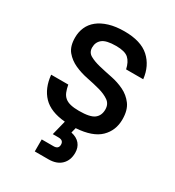

<svg xmlns="http://www.w3.org/2000/svg" viewBox="-171 -610 833 913"><g transform="rotate(30 245.0 -154.0)"><path d="M213 6Q132 -1 92 -42.5Q52 -84 45 -155H139Q143 -133 149.5 -117Q156 -101 168 -91Q180 -81 199 -76.5Q218 -72 245 -72Q306 -72 328.5 -89.5Q351 -107 351 -140Q351 -170 329 -185.5Q307 -201 274 -210Q241 -219 203 -226.5Q165 -234 132 -249Q99 -264 77 -290.5Q55 -317 55 -365Q55 -396 66.5 -422Q78 -448 101.5 -467Q125 -486 161 -497Q197 -508 245 -508Q335 -508 381 -466.5Q427 -425 435 -355H341Q333 -392 313 -410Q293 -428 245 -428Q191 -428 170 -411Q149 -394 149 -365Q149 -338 171 -325.5Q193 -313 226 -305Q259 -297 297 -289.5Q335 -282 368 -266Q401 -250 423 -220.5Q445 -191 445 -140Q445 -79 404 -39Q363 1 273 7L266 35Q298 42 314 61.5Q330 81 330 110Q330 151 305 175.5Q280 200 235 200H160V134H225Q252 134 252 110Q252 86 225 86H193Z"/></g></svg>

Font: Retni Sans Medium
Style: Regular
Weight: 500
Designer: Vitaly Kuzmin
Foundry: ParaType Ltd.
Version: Version 1.00;March 2, 2019;FontCreator 11.5.0.2425 64-bit; t